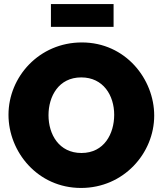

<svg xmlns="http://www.w3.org/2000/svg" viewBox="-20 -924 805 950"><path d="M542 -791V-904H232V-791ZM381 6C592 6 743 -166 743 -352C743 -533 601 -714 385 -714C174 -714 22 -544 22 -356C22 -173 166 6 381 6ZM220 -354C220 -447 270 -541 382 -541C491 -541 545 -452 545 -356C545 -263 496 -167 383 -167C272 -167 220 -259 220 -354Z"/></svg>

Font: Raleway Black
Style: Regular
Weight: 900
Designer: Matt McInerney, Pablo Impallari, Rodrigo Fuenzalida
Foundry: Matt McInerney, Pablo Impallari, Rodrigo Fuenzalida
Version: Version 3.000g; ttfautohint (v1.5) -l 8 -r 28 -G 28 -x 14 -D